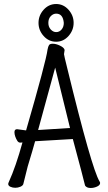

<svg xmlns="http://www.w3.org/2000/svg" viewBox="-20 -929 540 957"><path d="M432 8Q412 8 404 -4Q396 -39 343 -236L155 -225Q145 -188 118 -99L96 -11Q93 -3 81 2Q69 7 56 7Q43 7 32 2Q21 -3 21 -12Q21 -16 24 -22Q59 -99 92 -219Q87 -218 81 -218Q72 -218 66 -227.5Q60 -237 56 -248.5Q52 -260 52 -270Q52 -285 65 -285Q90 -281 110 -279Q210 -625 217 -682Q220 -698 224.5 -704.5Q229 -711 243 -711Q259 -711 278 -702Q297 -693 301 -683Q302 -682 302 -679Q302 -675 300.5 -669.5Q299 -664 299 -659Q299 -654 315 -590Q437 -89 476 -25Q479 -21 479 -17Q479 -6 463.5 1Q448 8 432 8ZM170 -281 329 -291Q304 -390 270 -531L255 -592ZM260 -721Q223 -721 197.5 -749.5Q172 -778 172 -815Q172 -852 197.5 -880.5Q223 -909 260 -909Q296 -909 321.5 -880.5Q347 -852 347 -815Q347 -778 321.5 -749.5Q296 -721 260 -721ZM260 -769Q276 -769 287 -782Q298 -795 298 -815Q294 -861 260 -861Q245 -861 233 -848.5Q221 -836 221 -815Q221 -795 233 -782Q245 -769 260 -769Z"/></svg>

Font: LXGW WenKai Mono Lite
Style: Regular
Weight: 400
Monospace: yes
Designer: LXGW / Fontworks Inc.
Foundry: LXGW / Fontworks Inc.
Version: Version 1.520; June 14, 2025